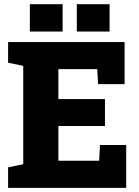

<svg xmlns="http://www.w3.org/2000/svg" viewBox="-20 -916 679 936"><path d="M19.5 0V-100.1L93.3 -115.7V-594.7L19.5 -610.4V-710.9H587.4V-505.9H458L454.1 -579.1H264.6V-433.1H491.7V-301.8H264.6V-132.3H463.4L467.3 -209H595.2V0ZM354.5 -762.2V-895.5H514.2V-762.2ZM125.5 -762.2V-895.5H285.2V-762.2Z"/></svg>

Font: Roboto Slab Black
Style: Regular
Weight: 900
Designer: Google
Version: Version 2.000; ttfautohint (v1.8.1.43-b0c9)